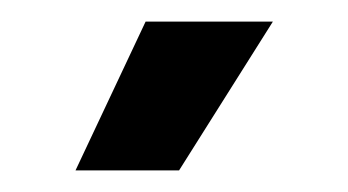

<svg xmlns="http://www.w3.org/2000/svg" viewBox="-20 -715 323 178"><path d="M233 -695 146 -557H50L115 -695Z"/></svg>

Font: Akshar Medium
Style: Regular
Weight: 500
Designer: Tall Chai
Foundry: Tall Chai
Version: Version 1.000